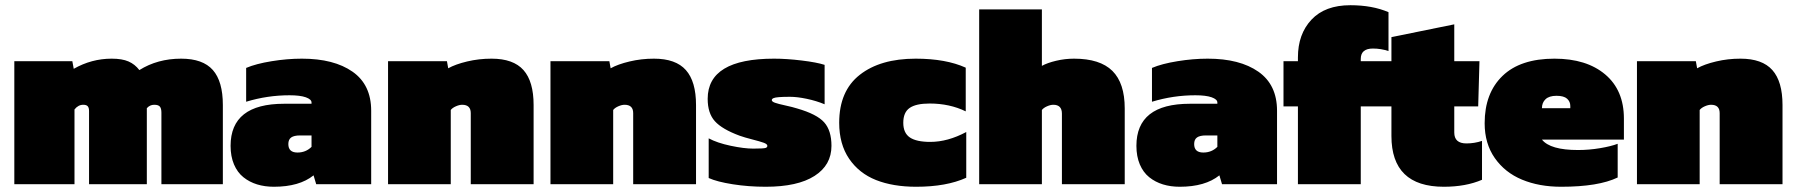

<svg xmlns="http://www.w3.org/2000/svg" viewBox="-20 -710 6920 740"><path d="M35.2 0V-474.1H258.8L264.2 -444.8Q333 -483.9 410.2 -483.9Q450.7 -483.9 475.3 -473.1Q500 -462.4 517.1 -439.9Q587.4 -483.9 678.2 -483.9Q761.7 -483.9 800.3 -440.2Q838.9 -396.5 838.9 -305.2V0H602.1V-275.9Q602.1 -292 596.2 -299.1Q590.3 -306.2 574.2 -306.2Q557.6 -306.2 545.9 -293V0H323.2V-282.2Q323.2 -294.9 318.1 -300.5Q313 -306.2 300.8 -306.2Q281.2 -306.2 267.1 -288.1V0Z M1035.6 9.8Q1000.5 9.8 970.9 0.7Q941.4 -8.3 918.2 -26.9Q895 -45.4 881.8 -76.4Q868.7 -107.4 868.7 -147.9Q868.7 -310.1 1074.7 -310.1H1180.7V-314.9Q1180.7 -327.1 1158.7 -335Q1136.7 -342.8 1095.7 -342.8Q1010.7 -342.8 928.7 -317.9V-448.2Q966.8 -464.4 1026.9 -474.1Q1086.9 -483.9 1143.6 -483.9Q1267.1 -483.9 1338.9 -433.6Q1410.6 -383.3 1410.6 -283.2V0H1198.7L1188.5 -34.2Q1133.8 9.8 1035.6 9.8ZM1126.5 -122.1Q1158.7 -122.1 1180.7 -144V-188H1136.7Q1113.3 -188 1102.3 -180.2Q1091.3 -172.4 1091.3 -154.8Q1091.3 -122.1 1126.5 -122.1Z M1475.6 0V-474.1H1702.6L1707.5 -446.8Q1735.4 -462.4 1780.5 -473.1Q1825.7 -483.9 1874.5 -483.9Q1958.5 -483.9 1997.6 -439.9Q2036.6 -396 2036.6 -305.2V0H1794.4V-273.9Q1794.4 -306.2 1761.2 -306.2Q1750.5 -306.2 1737.1 -300.3Q1723.6 -294.4 1717.3 -286.1V0Z M2101.6 0V-474.1H2328.6L2333.5 -446.8Q2361.3 -462.4 2406.5 -473.1Q2451.7 -483.9 2500.5 -483.9Q2584.5 -483.9 2623.5 -439.9Q2662.6 -396 2662.6 -305.2V0H2420.4V-273.9Q2420.4 -306.2 2387.2 -306.2Q2376.5 -306.2 2363 -300.3Q2349.6 -294.4 2343.3 -286.1V0Z M2931.2 9.8Q2864.7 9.8 2804.2 0.2Q2743.7 -9.3 2711.4 -23.9V-176.8Q2744.1 -159.2 2795.9 -148.2Q2847.7 -137.2 2883.3 -137.2Q2924.3 -137.2 2931.6 -140.1Q2937.5 -142.6 2937.5 -147.9Q2937.5 -154.8 2923.3 -159.9Q2909.2 -165 2879.4 -172.6Q2849.6 -180.2 2830.6 -187Q2763.2 -211.9 2735.4 -242.7Q2707.5 -273.4 2707.5 -329.1Q2707.5 -483.9 2963.4 -483.9Q3011.7 -483.9 3070.1 -476.8Q3128.4 -469.7 3158.2 -460V-308.1Q3126.5 -321.3 3089.6 -329.1Q3052.7 -336.9 3024.4 -336.9Q2972.7 -336.9 2961.9 -332Q2954.6 -329.1 2954.6 -324.2Q2954.6 -318.4 2966.8 -314Q2979 -309.6 3007.1 -303.5Q3035.2 -297.4 3052.2 -292Q3128.4 -270 3156.5 -238.5Q3184.6 -207 3184.6 -147.9Q3184.6 -73.7 3119.4 -32Q3054.2 9.8 2931.2 9.8Z M3511.2 9.8Q3421.9 9.8 3356.4 -16.1Q3291 -42 3252.7 -98.1Q3214.4 -154.3 3214.4 -236.8Q3214.4 -359.4 3293.7 -421.6Q3373 -483.9 3509.3 -483.9Q3625.5 -483.9 3702.1 -449.2V-280.8Q3640.1 -311 3563 -311Q3510.3 -311 3485.8 -293.9Q3461.4 -276.9 3461.4 -236.8Q3461.4 -197.3 3486.8 -180.2Q3512.2 -163.1 3565.4 -163.1Q3632.8 -163.1 3704.1 -201.2V-24.9Q3627.4 9.8 3511.2 9.8Z M3753.9 0V-673.8H3995.6V-456.1Q4016.6 -467.8 4050.5 -475.8Q4084.5 -483.9 4119.6 -483.9Q4219.7 -483.9 4267.3 -436.8Q4314.9 -389.6 4314.9 -292V0H4072.8V-272Q4072.8 -306.2 4039.6 -306.2Q4028.8 -306.2 4015.4 -300.3Q4002 -294.4 3995.6 -286.1V0Z M4526.9 9.8Q4491.7 9.8 4462.2 0.7Q4432.6 -8.3 4409.4 -26.9Q4386.2 -45.4 4373 -76.4Q4359.9 -107.4 4359.9 -147.9Q4359.9 -310.1 4565.9 -310.1H4671.9V-314.9Q4671.9 -327.1 4649.9 -335Q4627.9 -342.8 4586.9 -342.8Q4502 -342.8 4419.9 -317.9V-448.2Q4458 -464.4 4518.1 -474.1Q4578.1 -483.9 4634.8 -483.9Q4758.3 -483.9 4830.1 -433.6Q4901.9 -383.3 4901.9 -283.2V0H4689.9L4679.7 -34.2Q4625 9.8 4526.9 9.8ZM4617.7 -122.1Q4649.9 -122.1 4671.9 -144V-188H4627.9Q4604.5 -188 4593.5 -180.2Q4582.5 -172.4 4582.5 -154.8Q4582.5 -122.1 4617.7 -122.1Z M4982.4 0V-299.8H4926.8V-474.1H4982.4V-488.8Q4982.4 -578.6 5034.7 -634.3Q5086.9 -689.9 5184.6 -689.9Q5269 -689.9 5331.5 -663.1V-513.2Q5302.7 -522.9 5271.5 -522.9Q5224.6 -522.9 5224.6 -482.9V-474.1H5327.6L5317.9 -299.8H5224.6V0Z M5544.9 9.8Q5342.8 9.8 5342.8 -186V-299.8H5286.1V-474.1H5342.8V-566.9L5585 -616.2V-474.1H5682.1L5677.2 -299.8H5585V-199.2Q5585 -157.2 5631.8 -157.2Q5663.1 -157.2 5691.9 -167V-17.1Q5629.4 9.8 5544.9 9.8Z M5997.1 9.8Q5912.1 9.8 5846.2 -17.6Q5780.3 -44.9 5741.2 -100.8Q5702.1 -156.7 5702.1 -234.9Q5702.1 -351.1 5771 -417.5Q5839.8 -483.9 5971.2 -483.9Q6094.7 -483.9 6166.7 -423.1Q6238.8 -362.3 6238.8 -252.9V-171.9H5922.9Q5955.1 -131.8 6062 -131.8Q6104.5 -131.8 6146.7 -138.9Q6189 -146 6214.8 -155.8V-25.9Q6140.6 9.8 5997.1 9.8ZM5922.9 -293H6032.2V-301.8Q6032.2 -318.4 6019.8 -329.6Q6007.3 -340.8 5979 -340.8Q5950.7 -340.8 5936.8 -327.6Q5922.9 -314.5 5922.9 -293Z M6289.1 0V-474.1H6516.1L6521 -446.8Q6548.8 -462.4 6594 -473.1Q6639.2 -483.9 6688 -483.9Q6772 -483.9 6811 -439.9Q6850.1 -396 6850.1 -305.2V0H6607.9V-273.9Q6607.9 -306.2 6574.7 -306.2Q6564 -306.2 6550.5 -300.3Q6537.1 -294.4 6530.8 -286.1V0Z"/></svg>

Font: Kanit Black
Style: Regular
Weight: 900
Designer: Katatrad Team
Foundry: CadsonDemak
Version: Version 1.000;PS 001.000;hotconv 1.0.88;makeotf.lib2.5.64775